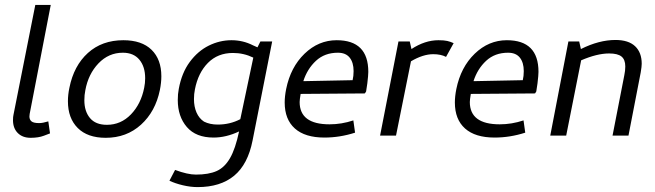

<svg xmlns="http://www.w3.org/2000/svg" viewBox="-20 -553 2672 783"><path d="M177 -58 184 -9Q181 -8 159 0.5Q137 9 105 9Q72 9 52.5 -10.5Q33 -30 33 -63Q33 -77 35 -85L124 -533H187L104 -104Q100 -86 100 -78Q100 -65 108.5 -58Q117 -51 140 -51Q154 -51 177 -58Z M257 -140Q257 -167 263 -195Q281 -285 338.5 -337Q396 -389 483 -389Q558 -389 598 -350Q638 -311 638 -242Q638 -216 632 -186Q614 -98 555 -44.5Q496 9 411 9Q337 9 297 -31Q257 -71 257 -140ZM328 -185Q324 -166 324 -144Q324 -99 347 -71.5Q370 -44 416 -44Q473 -44 514 -86.5Q555 -129 568 -195Q572 -214 572 -234Q572 -281 548.5 -309.5Q525 -338 481 -338Q423 -338 381.5 -294.5Q340 -251 328 -185Z M851 8Q779 8 742 -35Q705 -78 705 -145Q705 -170 709 -190Q721 -256 754 -300.5Q787 -345 831.5 -367Q876 -389 924 -389Q971 -389 1012 -368L1030 -360L1042 -384H1090L1010 20Q991 117 935 163.5Q879 210 786 210Q757 210 725.5 202.5Q694 195 671 184L694 140Q745 159 779 159Q831 159 863.5 144.5Q896 130 918 92Q940 54 955 -17Q902 8 851 8ZM960 -67 1013 -318Q974 -337 930 -337Q868 -337 828 -296.5Q788 -256 775 -189Q771 -170 771 -149Q771 -118 781.5 -94Q792 -70 812 -57Q836 -45 868 -45Q918 -45 960 -67Z M1482 -260Q1482 -247 1478 -213L1473 -180L1468 -172L1206 -170Q1202 -146 1202 -137Q1202 -46 1324 -46Q1373 -46 1421 -62L1428 -12Q1366 8 1303 8Q1224 8 1182.5 -29Q1141 -66 1141 -135Q1141 -160 1147 -190Q1165 -279 1222 -334Q1279 -389 1353 -389Q1482 -389 1482 -260ZM1422 -263Q1422 -298 1406 -318Q1390 -338 1358 -338Q1304 -338 1268.5 -305Q1233 -272 1217 -222L1418 -226Q1422 -243 1422 -263Z M1830 -377 1799 -321Q1778 -332 1747 -332Q1705 -332 1656 -303L1595 0H1530L1605 -384H1651L1658 -353Q1713 -389 1768 -389Q1791 -389 1804 -386Q1817 -383 1830 -377Z M2176 -260Q2176 -247 2172 -213L2167 -180L2162 -172L1900 -170Q1896 -146 1896 -137Q1896 -46 2018 -46Q2067 -46 2115 -62L2122 -12Q2060 8 1997 8Q1918 8 1876.5 -29Q1835 -66 1835 -135Q1835 -160 1841 -190Q1859 -279 1916 -334Q1973 -389 2047 -389Q2176 -389 2176 -260ZM2116 -263Q2116 -298 2100 -318Q2084 -338 2052 -338Q1998 -338 1962.5 -305Q1927 -272 1911 -222L2112 -226Q2116 -243 2116 -263Z M2530 -282Q2530 -310 2514.5 -322.5Q2499 -335 2464 -335Q2415 -335 2350 -307L2289 0H2224L2298 -384H2342L2349 -353Q2423 -390 2490 -390Q2543 -390 2570 -364.5Q2597 -339 2597 -293Q2597 -282 2593 -258L2543 0H2478L2526 -246Q2530 -265 2530 -282Z"/></svg>

Font: Cambay Devanagari
Style: Italic
Weight: 400
Italic angle: -11°
Designer: Pooja Saxena
Foundry: Pooja Saxena
Version: Version 1.018;PS 001.018;hotconv 1.0.70;makeotf.lib2.5.58329